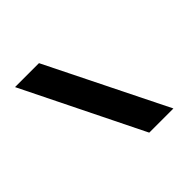

<svg xmlns="http://www.w3.org/2000/svg" viewBox="-191 -906 1219 1219"><g transform="rotate(-45 418.5 -296.5)"><path d="M493 107 95 -700H310L710 107Z"/></g></svg>

Font: Lexend Zetta ExtraBold
Style: Regular
Weight: 800
Designer: Bonnie Shaver-Troup, Thomas Jockin
Foundry: Lexend
Version: Version 1.007